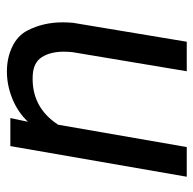

<svg xmlns="http://www.w3.org/2000/svg" viewBox="-22 -546 579 575"><g transform="rotate(90 267.5 -258.5)"><path d="M333.5 0 344.7 -52.7Q315.4 -22 275.4 -5.9Q235.4 10.3 194.3 10.3Q152.8 10.3 119.6 -5.9Q86.4 -22 71.3 -51.3Q46.9 -98.6 46.9 -156.7Q46.9 -172.4 48.3 -187.5L105 -528.3H193.4L136.2 -186Q134.8 -172.9 134.8 -160.2Q134.8 -119.6 151.4 -94Q168 -68.4 207.5 -66.9Q301.3 -63 353.5 -143.1L420.4 -528.3H509.3L417.5 0Z"/></g></svg>

Font: Mardoto
Style: Italic
Weight: 400
Italic angle: -12°
Designer: Christian Robertson, Vahan Hovhannisyan
Foundry: Google
Version: Version 1.000